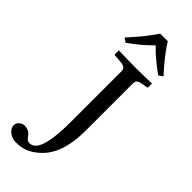

<svg xmlns="http://www.w3.org/2000/svg" viewBox="-316 -682 887 887"><g transform="rotate(45 127.5 -238.5)"><path d="M207 -96V-401C207 -421 219 -426 250 -431L263 -433C267 -434 270 -435 270 -438V-460L268 -462C268 -462 198 -460 170 -460C140 -460 54 -462 54 -462L53 -460V-438C53 -435 56 -433 59 -433L87 -431C118 -429 130 -423 130 -401V-75C130 105 95 133 64 133C51 133 45 126 38 116C29 104 18 91 -10 91C-23 91 -46 104 -46 125C-46 158 -7 175 14 175C37 175 78 174 120 139C174 96 207 30 207 -96ZM183 -652H133C104 -606 66 -563 30 -523L50 -509C88 -536 120 -561 157 -599C191 -563 224 -538 263 -509L284 -523C248 -563 212 -605 183 -652Z"/></g></svg>

Font: Linux Libertine O C
Style: Regular
Weight: 400
Designer: Philipp H. Poll
Foundry: Philipp H. Poll
Version: Version 4.0.3